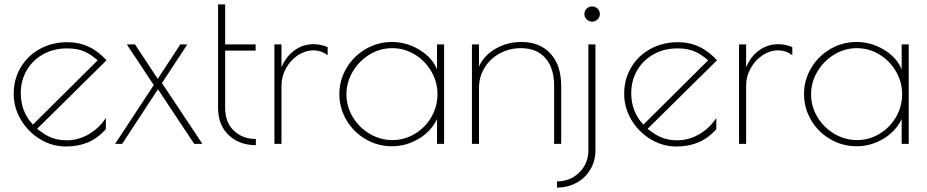

<svg xmlns="http://www.w3.org/2000/svg" viewBox="-20 -651 4196 869"><path d="M459 -117V-66Q422 -25 378 -6.5Q334 12 278 12Q216 12 161.5 -21Q107 -54 74.5 -109Q42 -164 42 -226Q42 -293 74 -346.5Q106 -400 161.5 -430Q217 -460 285 -460Q389 -460 462 -378L148 -68Q181 -41 212 -28.5Q243 -16 282 -16Q334 -16 381 -43Q428 -70 459 -117ZM129 -87 422 -378Q389 -407 358 -419.5Q327 -432 284 -432Q223 -432 175.5 -405.5Q128 -379 101 -333Q74 -287 74 -229Q74 -146 129 -87Z M859 0 695 -247 533 0H501L676 -266L554 -450H591L694 -294L796 -450H828L713 -275L896 0Z M967 -163V-631H999V-450H1137V-422H999V-163Q999 -97 1038.5 -59.5Q1078 -22 1138 -22V6Q1064 6 1015.5 -39Q967 -84 967 -163Z M1222 -450H1254V-346Q1274 -395 1312.5 -423Q1351 -451 1400 -451Q1431 -451 1463 -438V-401Q1434 -423 1398 -423Q1362 -423 1328.5 -401Q1295 -379 1274.5 -342Q1254 -305 1254 -263V0H1222Z M1516 -225Q1516 -288 1548 -342.5Q1580 -397 1635 -429Q1690 -461 1754 -461Q1819 -461 1877 -426.5Q1935 -392 1958 -337V-450H1990V0H1958V-112Q1931 -56 1874.5 -22.5Q1818 11 1754 11Q1690 11 1635 -21Q1580 -53 1548 -107.5Q1516 -162 1516 -225ZM1960 -225Q1960 -280 1932 -328Q1904 -376 1857 -404.5Q1810 -433 1755 -433Q1700 -433 1652.5 -404Q1605 -375 1576.5 -327Q1548 -279 1548 -224Q1548 -169 1576.5 -121.5Q1605 -74 1653 -45.5Q1701 -17 1756 -17Q1811 -17 1858 -45.5Q1905 -74 1932.5 -121.5Q1960 -169 1960 -225Z M2116 -450H2148V-350Q2170 -400 2223 -430.5Q2276 -461 2340 -461Q2423 -461 2471.5 -408.5Q2520 -356 2520 -262V0H2488V-262Q2488 -343 2448.5 -388Q2409 -433 2338 -433Q2286 -433 2242.5 -409.5Q2199 -386 2173.5 -345Q2148 -304 2148 -252V0H2116Z M2625 -588Q2625 -602 2635.5 -612Q2646 -622 2660 -622Q2674 -622 2684.5 -612Q2695 -602 2695 -588Q2695 -573 2684.5 -563Q2674 -553 2660 -553Q2646 -553 2635.5 -563Q2625 -573 2625 -588ZM2501 170Q2561 170 2602 129.5Q2643 89 2643 29V-450H2675V29Q2675 77 2652 116Q2629 155 2589 176.5Q2549 198 2501 198Z M3222 -117V-66Q3185 -25 3141 -6.5Q3097 12 3041 12Q2979 12 2924.5 -21Q2870 -54 2837.5 -109Q2805 -164 2805 -226Q2805 -293 2837 -346.5Q2869 -400 2924.5 -430Q2980 -460 3048 -460Q3152 -460 3225 -378L2911 -68Q2944 -41 2975 -28.5Q3006 -16 3045 -16Q3097 -16 3144 -43Q3191 -70 3222 -117ZM2892 -87 3185 -378Q3152 -407 3121 -419.5Q3090 -432 3047 -432Q2986 -432 2938.5 -405.5Q2891 -379 2864 -333Q2837 -287 2837 -229Q2837 -146 2892 -87Z M3325 -450H3357V-346Q3377 -395 3415.5 -423Q3454 -451 3503 -451Q3534 -451 3566 -438V-401Q3537 -423 3501 -423Q3465 -423 3431.5 -401Q3398 -379 3377.5 -342Q3357 -305 3357 -263V0H3325Z M3619 -225Q3619 -288 3651 -342.5Q3683 -397 3738 -429Q3793 -461 3857 -461Q3922 -461 3980 -426.5Q4038 -392 4061 -337V-450H4093V0H4061V-112Q4034 -56 3977.5 -22.5Q3921 11 3857 11Q3793 11 3738 -21Q3683 -53 3651 -107.5Q3619 -162 3619 -225ZM4063 -225Q4063 -280 4035 -328Q4007 -376 3960 -404.5Q3913 -433 3858 -433Q3803 -433 3755.5 -404Q3708 -375 3679.5 -327Q3651 -279 3651 -224Q3651 -169 3679.5 -121.5Q3708 -74 3756 -45.5Q3804 -17 3859 -17Q3914 -17 3961 -45.5Q4008 -74 4035.5 -121.5Q4063 -169 4063 -225Z"/></svg>

Font: Poiret One
Style: Regular
Weight: 400
Designer: Denis Masharov (denis.masharov@gmail.com), Cyreal (Charset Expansion)
Foundry: Denis Masharov
Version: Version 1.101